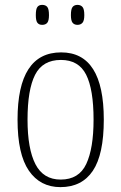

<svg xmlns="http://www.w3.org/2000/svg" viewBox="-20 -758 497 788"><path d="M228 10Q145 10 98.5 -57.5Q52 -125 52 -267Q52 -543 231 -543Q406 -543 406 -267Q406 -124 361 -57Q316 10 228 10ZM229 -21Q304 -21 334 -85Q364 -149 364 -267Q364 -391 333.5 -451.5Q303 -512 230 -512Q155 -512 124 -451Q93 -390 93 -267Q93 -147 125.5 -84Q158 -21 229 -21ZM298 -656Q285 -656 278 -664.5Q271 -673 271 -696Q271 -721 278 -729.5Q285 -738 298 -738Q311 -738 318.5 -729.5Q326 -721 326 -696Q326 -673 318.5 -664.5Q311 -656 298 -656ZM153 -656Q140 -656 133.5 -664.5Q127 -673 127 -696Q127 -721 133.5 -729.5Q140 -738 153 -738Q167 -738 174 -729.5Q181 -721 181 -696Q181 -673 174 -664.5Q167 -656 153 -656Z"/></svg>

Font: Noto Serif Sinhala Condensed ExtraLight
Style: Regular
Weight: 200
Width: 3
Designer: Jelle Bosma - Monotype Design Team
Foundry: Monotype Imaging Inc.
Version: Version 2.007; ttfautohint (v1.8.4.7-5d5b)